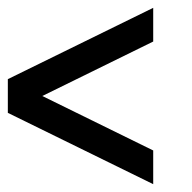

<svg xmlns="http://www.w3.org/2000/svg" viewBox="-20 -645 491 490"><path d="M0 -357 371 -175V-261L88 -400L371 -539V-625L0 -443Z"/></svg>

Font: MintSans
Style: Regular
Weight: 400
Version: Version 2.0